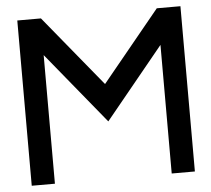

<svg xmlns="http://www.w3.org/2000/svg" viewBox="-51 -754 891 809"><g transform="rotate(-5 395.0 -349.5)"><path d="M741 0H643V-544L396 -242L149 -544V0H51V-699H151L396 -400L641 -699H741Z"/></g></svg>

Font: Railway
Style: Regular
Weight: 400
Version: 1.000